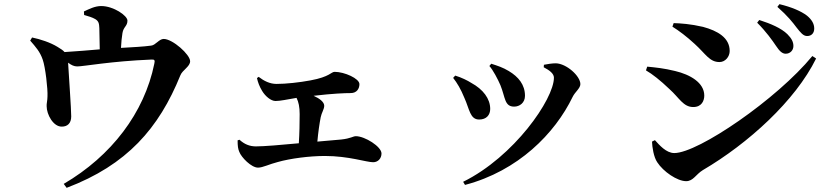

<svg xmlns="http://www.w3.org/2000/svg" viewBox="-20 -834 4000 922"><path d="M384 -762C404 -756 423 -751 438 -742C454 -732 456 -721 457 -699L459 -597C408 -593 345 -587 290 -584C283 -592 273 -599 256 -609C222 -630 173 -646 134 -654L125 -639C151 -609 172 -586 185 -548C198 -512 210 -406 208 -371C208 -352 203 -335 204 -324C204 -284 236 -225 277 -226C304 -226 322 -242 322 -275C322 -312 310 -478 307 -533C323 -521 336 -515 351 -515C381 -515 512 -540 707 -548C722 -549 725 -545 721 -528C673 -292 515 -85 286 49L300 68C590 -42 743 -218 846 -472C856 -498 893 -514 893 -540C893 -572 809 -647 766 -647C744 -647 727 -617 706 -615C671 -610 614 -607 561 -604C562 -629 565 -657 568 -675C573 -706 592 -708 592 -735C592 -759 525 -805 466 -805C435 -805 407 -790 383 -779Z M1121 -160C1121 -133 1123 -119 1129 -105C1139 -78 1187 -29 1219 -29C1242 -29 1274 -46 1314 -56C1374 -73 1466 -85 1540 -85C1655 -85 1739 -55 1772 -55C1796 -55 1812 -74 1812 -97C1812 -130 1732 -180 1689 -180C1675 -180 1665 -169 1618 -164L1504 -154C1508 -199 1514 -240 1520 -271C1524 -292 1537 -310 1537 -326C1537 -344 1515 -361 1486 -374C1580 -385 1636 -387 1664 -387C1694 -387 1706 -409 1706 -430C1706 -457 1634 -489 1587 -489C1570 -489 1564 -465 1471 -448C1418 -438 1353 -431 1308 -431C1276 -431 1248 -445 1222 -465L1214 -459C1218 -440 1226 -418 1239 -397C1254 -372 1281 -349 1303 -349C1327 -349 1356 -356 1404 -364C1414 -344 1419 -320 1419 -286C1419 -244 1418 -191 1415 -146C1331 -138 1247 -131 1209 -131C1178 -131 1153 -142 1130 -163Z M2330 -517C2347 -499 2371 -453 2383 -425C2407 -366 2402 -322 2449 -322C2475 -322 2501 -340 2501 -374C2501 -427 2470 -465 2423 -493C2395 -510 2370 -518 2339 -528ZM2213 54C2468 -13 2645 -193 2730 -369C2741 -392 2767 -410 2767 -430C2767 -469 2700 -529 2649 -530C2631 -530 2607 -526 2592 -523L2591 -511C2620 -496 2640 -480 2640 -461C2640 -358 2448 -81 2204 39ZM2156 -460C2175 -436 2193 -406 2210 -364C2235 -309 2237 -260 2281 -260C2316 -260 2334 -282 2334 -311C2334 -360 2300 -405 2243 -436C2226 -447 2196 -462 2166 -471Z M3707 -613C3723 -589 3736 -576 3753 -576C3774 -576 3790 -592 3790 -613C3790 -632 3782 -649 3761 -670C3731 -699 3682 -720 3626 -738L3616 -725C3660 -681 3688 -641 3707 -613ZM3805 -702C3825 -677 3837 -661 3856 -661C3877 -661 3890 -675 3890 -697C3890 -720 3878 -740 3855 -759C3826 -781 3781 -800 3723 -814L3713 -801C3763 -757 3787 -726 3805 -702ZM3209 -706C3241 -686 3277 -659 3316 -623C3369 -575 3387 -536 3435 -536C3463 -536 3484 -562 3484 -589C3484 -653 3426 -686 3356 -705C3296 -719 3248 -722 3215 -723ZM3881 -565C3711 -358 3333 -99 3218 -99C3179 -99 3146 -138 3125 -161L3111 -154C3112 -127 3119 -80 3136 -55C3165 -10 3232 36 3275 36C3309 36 3322 3 3355 -17C3573 -145 3799 -350 3899 -553ZM3082 -496C3113 -478 3150 -449 3195 -406C3242 -364 3261 -320 3309 -320C3350 -320 3362 -351 3362 -375C3362 -437 3294 -476 3222 -493C3169 -506 3129 -510 3088 -514Z"/></svg>

Font: Noto Serif CJK HK
Style: Bold
Weight: 700
Designer: Ryoko NISHIZUKA 西塚涼子 (kana & ideographs); Frank Grießhammer (Latin, Greek & Cyrillic); Wenlong ZHANG 张文龙 (bopomofo); San
Foundry: Adobe
Version: Version 2.001;hotconv 1.1.0;makeotfexe 2.6.0